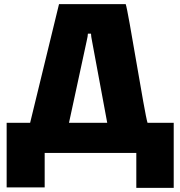

<svg xmlns="http://www.w3.org/2000/svg" viewBox="-20 -723 867 924"><path d="M636 13H195V179H12V-132H125L264 -703H585C597 -673 676 -173 690 -132H816V181H636ZM397 -525 312 -132H496L423 -525C420 -540 418 -552 418 -561H403C403 -552 401 -544 397 -525Z"/></svg>

Font: Repo Black
Style: Regular
Weight: 900
Designer: Stefan Peev
Foundry: Context Ltd
Version: Version 1.502